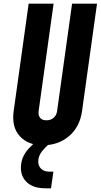

<svg xmlns="http://www.w3.org/2000/svg" viewBox="-20 -770 547 1039"><path d="M505 -750 424 -169Q412 -83.5 354 -33.8Q296 16 213 16Q131.5 16 86.8 -33.5Q42 -83 54 -169L135 -750H270L189 -169Q186 -146.5 196.8 -132.8Q207.5 -119 231.5 -119Q255 -119 270.5 -132.8Q286 -146.5 289 -169L370 -750ZM226 249Q161.5 249 127.2 218Q93 187 93 138Q93 80.5 135 34.2Q177 -12 237 -45H264L258 0Q232 19 209.5 46Q187 73 187 104Q187 128.5 203 143.8Q219 159 249 159H269L256 249Z"/></svg>

Font: Mohave
Style: Bold Italic
Weight: 700
Italic angle: -8°
Designer: Gumpita Rahayu
Foundry: Tokotype
Version: Version 2.003; ttfautohint (v1.8.3)